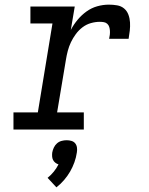

<svg xmlns="http://www.w3.org/2000/svg" viewBox="-20 -558 640 827"><path d="M38 0V-74H143L206 -457H111V-530H302L285 -429Q297 -452 314 -472.5Q331 -493 352.5 -508.5Q374 -524 399 -531Q424 -538 449 -538Q467 -538 484.5 -535Q502 -532 514.5 -521.5Q527 -511 533 -495Q539 -479 540 -461.5Q541 -444 539 -426Q537 -408 534 -391H450Q452 -399 453 -408Q454 -417 453.5 -425.5Q453 -434 450.5 -442Q448 -450 442 -455.5Q436 -461 427.5 -462.5Q419 -464 410 -464Q391 -464 371.5 -458.5Q352 -453 335.5 -440.5Q319 -428 306.5 -411Q294 -394 285.5 -376Q277 -358 272 -339Q267 -320 264 -301L226 -74H341V0ZM223 249 185 208Q200 196 212 181Q224 166 232 150Q225 148 218.5 143Q212 138 208.5 131Q205 124 204.5 115.5Q204 107 205 99Q207 88 212 77.5Q217 67 225.5 59.5Q234 52 245 49Q256 46 267 46Q278 46 288 49Q298 52 304 59.5Q310 67 311.5 77.5Q313 88 311 99Q308 120 300.5 141Q293 162 282 181Q271 200 256 217.5Q241 235 223 249Z"/></svg>

Font: Iosevka Slab Extended Oblique
Style: Regular
Weight: 400
Width: 7
Italic angle: -9°
Monospace: yes
Designer: Belleve Invis
Foundry: Belleve Invis
Version: Version 11.1.0; ttfautohint (v1.8.3)